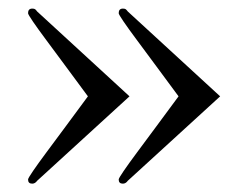

<svg xmlns="http://www.w3.org/2000/svg" viewBox="-20 -613 585 451"><path d="M280.3 -188.5Q275.4 -181.6 268.6 -181.6Q258.8 -181.6 258.8 -191.4Q258.8 -194.3 270.5 -211.4Q282.2 -228.5 301.8 -254.9Q321.3 -281.2 346.7 -315.4Q372.1 -349.6 399.4 -386.7Q372.1 -423.8 346.7 -458Q321.3 -492.2 301.8 -518.6Q282.2 -544.9 270.5 -562Q258.8 -579.1 258.8 -582Q258.8 -592.8 268.6 -592.8Q273.4 -592.8 275.4 -591.3Q277.3 -589.8 280.3 -585.9L497.1 -386.7ZM67.4 -188.5Q62.5 -181.6 55.7 -181.6Q45.9 -181.6 45.9 -191.4Q45.9 -194.3 57.6 -211.4Q69.3 -228.5 88.9 -254.9Q108.4 -281.2 133.8 -315.4Q159.2 -349.6 186.5 -386.7Q159.2 -423.8 133.8 -458Q108.4 -492.2 88.9 -518.6Q69.3 -544.9 57.6 -562Q45.9 -579.1 45.9 -582Q45.9 -592.8 55.7 -592.8Q60.5 -592.8 62.5 -591.3Q64.5 -589.8 67.4 -585.9L284.2 -386.7Z"/></svg>

Font: Subtext
Style: Regular
Weight: 400
Designer: Christopher J. Fynn
Foundry: Christopher J. Fynn for DDC
Version: Version 1.000 preliminary